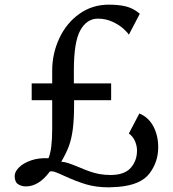

<svg xmlns="http://www.w3.org/2000/svg" viewBox="-20 -785 744 824"><path d="M580 -726 533 -636Q528 -645 510 -661.5Q492 -678 463 -691.5Q434 -705 400 -705Q353 -705 325 -655.5Q297 -606 297 -483V-427H457V-355H298V-340Q298 -273 292.5 -231Q287 -189 276 -159Q265 -129 243 -91Q258 -90 274.5 -84.5Q291 -79 320 -67Q372 -44 407 -38Q430 -34 454 -34Q514 -34 541 -64.5Q568 -95 568 -139Q568 -159 559.5 -179Q551 -199 533 -212L578 -298Q617 -282 638 -243Q659 -204 659 -153Q659 -90 621.5 -40.5Q584 9 487 17Q459 19 448 19Q392 19 349 6Q306 -7 256 -30Q228 -43 216 -47Q204 -51 194 -49Q147 15 91 15Q72 15 57.5 5.5Q43 -4 43 -30Q43 -48 61.5 -66.5Q80 -85 113 -96.5Q146 -108 188 -106Q204 -142 204 -232V-355H116V-427H204V-482Q204 -555 234.5 -620.5Q265 -686 320.5 -725.5Q376 -765 447 -765Q491 -765 522 -757Q553 -749 580 -726Z"/></svg>

Font: Martel DemiBold
Style: Regular
Weight: 600
Designer: Dan Reynolds
Foundry: Dan Reynolds
Version: Version 1.001; ttfautohint (v1.1) -l 5 -r 5 -G 72 -x 0 -D la